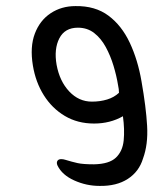

<svg xmlns="http://www.w3.org/2000/svg" viewBox="-20 -397 504 631"><path d="M445 -130Q460 -45 463.5 16.5Q467 78 450 124Q437 167 400 191Q363 215 307 214Q264 214 224 196Q184 178 169 147Q165 138 168.5 132Q172 126 181 126Q188 126 194 128Q217 135 235 139Q253 143 289 143Q339 142 361 121Q383 100 386.5 64.5Q390 29 384 -15Q342 9 289 9Q235 9 193 -16Q151 -41 124 -84Q97 -127 88 -182Q78 -243 94.5 -286.5Q111 -330 146.5 -353.5Q182 -377 228 -377Q293 -378 336.5 -345.5Q380 -313 406.5 -256.5Q433 -200 445 -130ZM282 -63Q309 -63 332 -70Q355 -77 371 -92Q371 -104 368 -117Q363 -148 353 -181Q343 -214 327.5 -242.5Q312 -271 289.5 -288.5Q267 -306 236 -306Q193 -306 175 -271Q157 -236 166 -184Q176 -130 207.5 -96.5Q239 -63 282 -63Z"/></svg>

Font: Zain
Style: Italic
Weight: 400
Italic angle: -10°
Designer: Zain,Boutros
Foundry: Mobile Telecommunications Company (Zain), 2024
Version: Version 1.51; ttfautohint (v1.8.4)